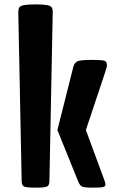

<svg xmlns="http://www.w3.org/2000/svg" viewBox="-20 -862 531 882"><path d="M143.1 0Q102.1 0 91.1 -4.9Q80.1 -9.8 79.6 -27.8L64 -806.2Q64 -820.3 68.8 -827.9Q73.7 -835.4 90.8 -838.6Q107.9 -841.8 143.1 -841.8Q178.7 -841.8 195.6 -838.6Q212.4 -835.4 217.5 -827.9Q222.7 -820.3 222.2 -806.2L207 -27.8Q206.5 -9.8 195.3 -4.9Q184.1 0 143.1 0ZM405.8 0Q367.7 0 357.2 -4.9Q346.7 -9.8 339.4 -27.8L243.7 -264.6L316.9 -555.2Q322.3 -575.2 337.4 -581.1Q352.5 -586.9 402.8 -586.9Q448.2 -586.9 459.7 -583Q471.2 -579.1 471.2 -563Q471.2 -557.6 469.2 -550.5Q467.3 -543.5 464.4 -534.2L374.5 -264.6L456.5 -42.5Q464.8 -20 464.8 -15.6Q464.8 -5.9 454.3 -2.9Q443.8 0 405.8 0Z"/></svg>

Font: Denk One
Style: Regular
Weight: 400
Designer: Irina Smirnova, Eben Sorkin
Foundry: Sorkin Type Co.f
Version: Version 1.004; ttfautohint (v1.8.4.7-5d5b);gftools[0.9.23]